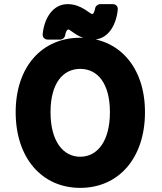

<svg xmlns="http://www.w3.org/2000/svg" viewBox="-20 -874 786 931"><path d="M369 37C556 37 683 -108 683 -330C683 -551 555 -691 369 -691C184 -691 56 -551 56 -330C56 -108 183 37 369 37ZM369 -114C286 -114 225 -189 225 -330C225 -470 285 -540 369 -540C453 -540 513 -470 513 -330C513 -189 452 -114 369 -114ZM431 -682C500 -682 542 -745 551 -826C553 -847 538 -854 527 -854H466C455 -854 443 -845 441 -833C436 -804 427 -806 427 -806C415 -806 375 -854 308 -854C240 -854 196 -792 187 -710C185 -689 201 -682 212 -682H272C283 -682 294 -691 296 -703C301 -732 311 -731 312 -731C322 -731 364 -682 431 -682Z"/></svg>

Font: Falling Sky
Style: Blk
Weight: 900
Designer: Paul D. Hunt
Foundry: Adobe Systems Incorporated
Version: Version 1.02